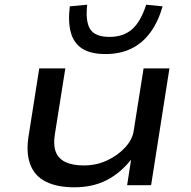

<svg xmlns="http://www.w3.org/2000/svg" viewBox="-20 -788 812 817"><path d="M296 9Q223 9 175 -15Q127 -39 108.5 -89Q90 -139 102 -211L147 -497H258L214 -220Q206 -174 216.5 -144Q227 -114 257.5 -99Q288 -84 337 -84Q390 -84 436 -105.5Q482 -127 513 -161Q544 -195 549 -232L591 -497H701L623 0H521L538 -110H539Q492 -51 433 -21Q374 9 296 9ZM429 -558Q366 -558 330 -581Q294 -604 281.5 -649Q269 -694 277 -761L351 -768Q343 -696 364 -663.5Q385 -631 446 -631Q505 -631 542 -663.5Q579 -696 602 -768L672 -761Q653 -695 619.5 -649.5Q586 -604 538.5 -581Q491 -558 429 -558Z"/></svg>

Font: Nunito Sans 7pt Expanded Medium
Style: Italic
Weight: 500
Width: 7
Italic angle: -9°
Designer: Vernon Adams
Foundry: Vernon Adams
Version: Version 3.101;gftools[0.9.27]